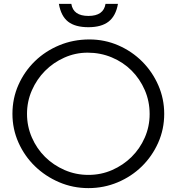

<svg xmlns="http://www.w3.org/2000/svg" viewBox="-20 -955 909 988"><path d="M44 -369Q44 -291 75 -221.5Q106 -152 159.5 -100Q213 -48 284 -17.5Q355 13 435 13Q515 13 586 -17Q657 -47 710 -99Q763 -151 794 -220.5Q825 -290 825 -369Q825 -447 794.5 -516.5Q764 -586 711.5 -638.5Q659 -691 589 -721.5Q519 -752 440 -752Q357 -752 285 -722Q213 -692 159.5 -640Q106 -588 75 -518.5Q44 -449 44 -369ZM119 -369Q119 -433 144 -490Q169 -547 211.5 -590Q254 -633 311 -658.5Q368 -684 431 -684Q497 -684 555.5 -659.5Q614 -635 657 -592Q700 -549 725 -491.5Q750 -434 750 -368Q750 -304 725 -247Q700 -190 657 -147.5Q614 -105 557 -80Q500 -55 435 -55Q370 -55 312.5 -80Q255 -105 212 -147.5Q169 -190 144 -247.5Q119 -305 119 -369ZM283 -935Q294 -872 330.5 -843.5Q367 -815 435 -815Q502 -815 539 -844Q576 -873 587 -935H523Q518 -904 496 -888.5Q474 -873 435 -873Q396 -873 374 -888.5Q352 -904 347 -935Z"/></svg>

Font: Involve
Style: Regular
Weight: 400
Designer: Stefan Peev
Foundry: Context Ltd.
Version: Version 1.001